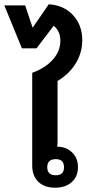

<svg xmlns="http://www.w3.org/2000/svg" viewBox="-51 -866 409 894"><path d="M206 8Q156 8 127.5 -19.5Q99 -47 99 -95V-527Q160 -549 195 -588.5Q230 -628 230 -676Q230 -721 199 -746L119 -641H51L-31 -841H66L101 -737L176 -846Q246 -842 289 -795.5Q332 -749 332 -679Q332 -621 302 -571.5Q272 -522 217 -489V-206Q217 -194 215 -183Q257 -183 284.5 -156.5Q312 -130 312 -88Q312 -44 283 -18Q254 8 206 8ZM209 -50Q247 -50 247 -87Q247 -125 209 -125Q169 -125 169 -87Q169 -50 209 -50Z"/></svg>

Font: Noto Sans Thai Looped UI Medium
Style: Regular
Weight: 500
Designer: Cadson Demak Team
Foundry: Cadson Demak Co., Ltd.
Version: Version 1.000; ttfautohint (v1.8.4.7-5d5b)